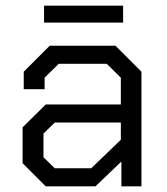

<svg xmlns="http://www.w3.org/2000/svg" viewBox="-20 -660 591 680"><path d="M60 -82V-209L142 -290H408V-385L358 -434H188L138 -385V-344H64V-406L156 -498H389L481 -406V0H410V-88L318 0H142ZM303 -64 408 -165V-226H174L134 -187V-103L174 -64ZM136 -640H416V-580H136Z"/></svg>

Font: Chakra Petch
Style: Regular
Weight: 400
Designer: Katatrad Aksorn Co.,Ltd.
Foundry: Cadson Demak Co.,Ltd.
Version: Version 1.000; ttfautohint (v1.6)